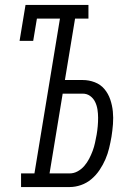

<svg xmlns="http://www.w3.org/2000/svg" viewBox="-20 -755 540 775"><path d="M65 0V-55H119L222 -680H129L114 -590H59L83 -735H337V-680H283L242 -432H314Q339 -432 362.5 -423Q386 -414 401.5 -395.5Q417 -377 425 -353.5Q433 -330 435.5 -305Q438 -280 436 -254Q434 -228 430 -203Q426 -180 420.5 -157Q415 -134 405.5 -112Q396 -90 382 -69Q368 -48 349 -32Q330 -16 307 -8Q284 0 261 0ZM261 -55Q278 -55 293.5 -63.5Q309 -72 320.5 -85.5Q332 -99 340 -114.5Q348 -130 354 -146Q360 -162 363.5 -178.5Q367 -195 370 -211Q373 -228 374.5 -245.5Q376 -263 376 -279.5Q376 -296 373.5 -312.5Q371 -329 364 -343.5Q357 -358 344 -367.5Q331 -377 314 -377H233L180 -55Z"/></svg>

Font: Iosevka Slab Light
Style: Italic
Weight: 300
Italic angle: -9°
Monospace: yes
Designer: Belleve Invis
Foundry: Belleve Invis
Version: Version 11.1.1; ttfautohint (v1.8.3)